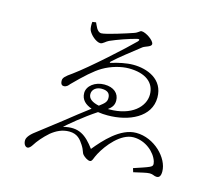

<svg xmlns="http://www.w3.org/2000/svg" viewBox="-111 -888 1221 1078"><g transform="rotate(15 500.0 -349.5)"><path d="M368 -678C342 -678 331 -717 324 -730L303 -727C301 -710 302 -691 306 -680C316 -655 352 -623 377 -623C391 -623 405 -641 421 -648C464 -667 524 -688 570 -700C585 -704 588 -697 578 -687C530 -638 355 -479 271 -418C233 -392 222 -380 222 -365C222 -342 232 -337 241 -337C257 -337 267 -349 273 -357C333 -418 383 -463 421 -485C468 -513 526 -528 569 -528C666 -528 721 -486 721 -416C721 -346 652 -277 521 -277H514C536 -293 547 -309 547 -334C547 -376 515 -405 460 -405C406 -405 362 -371 362 -330C362 -290 389 -268 425 -255C383 -223 337 -188 285 -146C238 -109 166 -54 143 -36C112 -10 110 7 110 14C110 36 122 49 133 49C144 49 153 37 159 28C175 2 201 -29 234 -58C264 -82 297 -99 338 -99C386 -99 406 -71 423 -45C443 -14 438 -5 450 8C459 18 478 31 491 31C506 31 507 8 522 -18C552 -74 621 -161 695 -161C765 -161 823 -110 839 -60C845 -39 841 -32 826 -25C809 -17 778 -7 736 7L743 29C785 20 817 11 835 11C855 11 861 20 876 20C892 20 900 9 900 -17C900 -95 809 -189 703 -189C611 -189 529 -96 480 -36C430 -103 385 -138 296 -115C318 -135 389 -196 465 -246C484 -243 503 -242 521 -242C645 -242 766 -297 766 -411C766 -518 669 -554 588 -554C548 -554 500 -543 468 -533C455 -528 453 -533 463 -541C499 -574 552 -615 612 -662C626 -672 660 -677 660 -693C660 -714 609 -748 585 -748C573 -748 571 -736 543 -727C509 -715 393 -678 368 -678ZM460 -282C421 -290 397 -306 397 -333C397 -361 422 -378 451 -378C490 -378 501 -360 501 -337C501 -314 489 -304 460 -282Z"/></g></svg>

Font: Noto Serif CJK HK ExtraLight
Style: Regular
Weight: 200
Designer: Ryoko NISHIZUKA 西塚涼子 (kana & ideographs); Frank Grießhammer (Latin, Greek & Cyrillic); Wenlong ZHANG 张文龙 (bopomofo); San
Foundry: Adobe
Version: Version 2.001;hotconv 1.1.0;makeotfexe 2.6.0